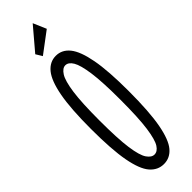

<svg xmlns="http://www.w3.org/2000/svg" viewBox="-275 -790 800 800"><g transform="rotate(-45 125.0 -390.0)"><path d="M125 11Q89 11 64 -18Q39 -47 26 -116.5Q13 -186 13 -308Q13 -427 26 -496.5Q39 -566 64 -596.5Q89 -627 125 -627Q161 -627 185.5 -596.5Q210 -566 223 -496.5Q236 -427 236 -308Q236 -186 223 -116.5Q210 -47 185.5 -18Q161 11 125 11ZM125 -45Q143 -45 156.5 -66Q170 -87 178 -143.5Q186 -200 186 -308Q186 -412 178 -469Q170 -526 156.5 -548.5Q143 -571 125 -571Q108 -571 93.5 -548.5Q79 -526 71 -469Q63 -412 63 -308Q63 -200 71 -143.5Q79 -87 93.5 -66Q108 -45 125 -45ZM86 -664 69 -692 153 -791 178 -733Z"/></g></svg>

Font: Inconsolata UltraCondensed
Style: Regular
Weight: 400
Width: 1
Monospace: yes
Designer: Raph Levien, Cyreal, Brenton Simpson
Foundry: Raph Levien, Cyreal, Google
Version: Version 3.000; ttfautohint (v1.8.2.53-6de2)